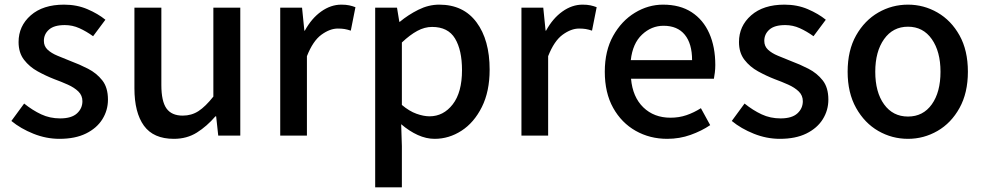

<svg xmlns="http://www.w3.org/2000/svg" viewBox="-20 -584 4238 827"><path d="M236 14Q179 14 124 -8Q69 -30 29 -63L84 -138Q120 -109 157.5 -91.5Q195 -74 239 -74Q288 -74 311.5 -95.5Q335 -117 335 -148Q335 -173 317.5 -190Q300 -207 272 -219.5Q244 -232 214 -243Q178 -257 142.5 -276.5Q107 -296 83.5 -326.5Q60 -357 60 -403Q60 -472 112.5 -518Q165 -564 256 -564Q311 -564 356.5 -544.5Q402 -525 434 -499L381 -428Q352 -449 322 -462.5Q292 -476 259 -476Q213 -476 191 -456.5Q169 -437 169 -408Q169 -385 185 -370Q201 -355 227.5 -344Q254 -333 284 -321Q322 -307 359 -288Q396 -269 420.5 -238Q445 -207 445 -155Q445 -109 421 -70.5Q397 -32 350.5 -9Q304 14 236 14Z M729 14Q641 14 600 -42.5Q559 -99 559 -204V-551H675V-218Q675 -148 697 -117Q719 -86 767 -86Q805 -86 835 -105.5Q865 -125 899 -168V-551H1015V0H920L911 -83H908Q871 -40 828 -13Q785 14 729 14Z M1187 0V-551H1281L1291 -452H1293Q1322 -505 1363.5 -534.5Q1405 -564 1450 -564Q1470 -564 1484 -561Q1498 -558 1511 -553L1491 -452Q1476 -457 1464 -459Q1452 -461 1435 -461Q1401 -461 1364.5 -434.5Q1328 -408 1302 -342V0Z M1596 223V-551H1690L1700 -490H1702Q1738 -520 1782 -542Q1826 -564 1872 -564Q1976 -564 2032.5 -488Q2089 -412 2089 -284Q2089 -190 2055.5 -123Q2022 -56 1968 -21Q1914 14 1852 14Q1816 14 1779.5 -2.5Q1743 -19 1708 -49L1711 45V223ZM1830 -83Q1890 -83 1930 -134.5Q1970 -186 1970 -282Q1970 -368 1940 -418Q1910 -468 1841 -468Q1809 -468 1777.5 -451Q1746 -434 1711 -401V-132Q1743 -105 1774 -94Q1805 -83 1830 -83Z M2226 0V-551H2320L2330 -452H2332Q2361 -505 2402.5 -534.5Q2444 -564 2489 -564Q2509 -564 2523 -561Q2537 -558 2550 -553L2530 -452Q2515 -457 2503 -459Q2491 -461 2474 -461Q2440 -461 2403.5 -434.5Q2367 -408 2341 -342V0Z M2854 14Q2779 14 2718 -20.5Q2657 -55 2621 -119.5Q2585 -184 2585 -275Q2585 -365 2621 -429.5Q2657 -494 2714.5 -529Q2772 -564 2836 -564Q2909 -564 2959 -531.5Q3009 -499 3035 -440.5Q3061 -382 3061 -304Q3061 -287 3059 -271.5Q3057 -256 3055 -245H2698Q2705 -166 2751 -121.5Q2797 -77 2868 -77Q2905 -77 2937 -88Q2969 -99 2999 -118L3039 -45Q3002 -20 2954.5 -3Q2907 14 2854 14ZM2697 -325H2961Q2961 -396 2929.5 -434.5Q2898 -473 2838 -473Q2786 -473 2745.5 -435Q2705 -397 2697 -325Z M3339 14Q3282 14 3227 -8Q3172 -30 3132 -63L3187 -138Q3223 -109 3260.5 -91.5Q3298 -74 3342 -74Q3391 -74 3414.5 -95.5Q3438 -117 3438 -148Q3438 -173 3420.5 -190Q3403 -207 3375 -219.5Q3347 -232 3317 -243Q3281 -257 3245.5 -276.5Q3210 -296 3186.5 -326.5Q3163 -357 3163 -403Q3163 -472 3215.5 -518Q3268 -564 3359 -564Q3414 -564 3459.5 -544.5Q3505 -525 3537 -499L3484 -428Q3455 -449 3425 -462.5Q3395 -476 3362 -476Q3316 -476 3294 -456.5Q3272 -437 3272 -408Q3272 -385 3288 -370Q3304 -355 3330.5 -344Q3357 -333 3387 -321Q3425 -307 3462 -288Q3499 -269 3523.5 -238Q3548 -207 3548 -155Q3548 -109 3524 -70.5Q3500 -32 3453.5 -9Q3407 14 3339 14Z M3891 14Q3822 14 3763 -20Q3704 -54 3667.5 -119Q3631 -184 3631 -275Q3631 -367 3667.5 -431.5Q3704 -496 3763 -530Q3822 -564 3891 -564Q3959 -564 4018 -530Q4077 -496 4113 -431.5Q4149 -367 4149 -275Q4149 -184 4113 -119Q4077 -54 4018 -20Q3959 14 3891 14ZM3891 -82Q3956 -82 3993.5 -134.5Q4031 -187 4031 -275Q4031 -362 3993.5 -415.5Q3956 -469 3891 -469Q3826 -469 3788 -415.5Q3750 -362 3750 -275Q3750 -187 3788 -134.5Q3826 -82 3891 -82Z"/></svg>

Font: Source Han Sans TC Medium
Style: Regular
Weight: 500
Designer: Ryoko NISHIZUKA Ë•øÂ°öÊ∂ºÂ≠ê (kana, bopomofo & ideographs); Paul D. Hunt (Latin, Greek & Cyrillic); Sandoll Communicatio
Foundry: Adobe
Version: Version 2.004;hotconv 1.0.118;makeotfexe 2.5.65603